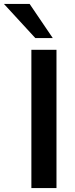

<svg xmlns="http://www.w3.org/2000/svg" viewBox="-83 -959 384 979"><path d="M77 0V-705H205V0ZM97 -765 -63 -939H68L186 -765Z"/></svg>

Font: Nunito Sans 12pt ExtraLight 12pt
Style: Bold
Weight: 700
Version: Version 3.101;gftools[0.9.27]